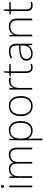

<svg xmlns="http://www.w3.org/2000/svg" viewBox="1700 -2464 998 4439"><g transform="rotate(-90 2199.5 -245.0)"><path d="M128 -530V0H89V-530ZM108 -724Q127 -724 133.5 -714Q140 -704 140 -688Q140 -672 133.5 -662Q127 -652 108 -652Q92 -652 85 -662Q78 -672 78 -688Q78 -704 85 -714Q92 -724 108 -724Z M843 -540Q916 -540 960 -496Q1004 -452 1004 -359V0H966V-357Q966 -434 930.5 -469.5Q895 -505 840 -505Q764 -505 719 -461Q674 -417 674 -319V0H636V-357Q636 -409 619.5 -441Q603 -473 575 -489Q547 -505 510 -505Q462 -505 425 -485Q388 -465 366.5 -423.5Q345 -382 345 -315V0H306V-530H337L343 -438H346Q358 -464 379 -487Q400 -510 433 -525Q466 -540 513 -540Q570 -540 609.5 -513Q649 -486 663 -434H665Q686 -483 731 -511.5Q776 -540 843 -540Z M1404 -540Q1508 -540 1563.5 -471Q1619 -402 1619 -269Q1619 -180 1592.5 -117.5Q1566 -55 1516.5 -22.5Q1467 10 1396 10Q1347 10 1310 -6Q1273 -22 1249.5 -48Q1226 -74 1214 -106H1212Q1214 -76 1214 -44.5Q1214 -13 1214 16V234H1176V-530H1208L1212 -414H1214Q1226 -447 1250.5 -475.5Q1275 -504 1313.5 -522Q1352 -540 1404 -540ZM1401 -505Q1339 -505 1298 -477Q1257 -449 1236 -396.5Q1215 -344 1214 -269V-263Q1214 -182 1235.5 -129.5Q1257 -77 1296.5 -51Q1336 -25 1394 -25Q1453 -25 1494 -53Q1535 -81 1557 -135.5Q1579 -190 1579 -269Q1579 -387 1534.5 -446Q1490 -505 1401 -505Z M2198 -265Q2198 -205 2184 -155Q2170 -105 2140.5 -68Q2111 -31 2067.5 -10.5Q2024 10 1965 10Q1909 10 1866 -10Q1823 -30 1793.5 -67Q1764 -104 1749 -154Q1734 -204 1734 -265Q1734 -350 1762 -411.5Q1790 -473 1843.5 -506.5Q1897 -540 1970 -540Q2049 -540 2099.5 -504Q2150 -468 2174 -406Q2198 -344 2198 -265ZM1774 -265Q1774 -194 1795 -139.5Q1816 -85 1858.5 -55Q1901 -25 1965 -25Q2032 -25 2074.5 -55.5Q2117 -86 2137.5 -140.5Q2158 -195 2158 -265Q2158 -333 2139 -387Q2120 -441 2079 -473Q2038 -505 1970 -505Q1874 -505 1824 -441.5Q1774 -378 1774 -265Z M2547 -538Q2569 -538 2588 -535.5Q2607 -533 2624 -528L2617 -492Q2599 -497 2583 -499.5Q2567 -502 2545 -502Q2506 -502 2476 -487.5Q2446 -473 2426 -446Q2406 -419 2395.5 -380.5Q2385 -342 2385 -295V0H2347V-530H2381L2384 -429H2387Q2398 -460 2419.5 -484.5Q2441 -509 2473.5 -523.5Q2506 -538 2547 -538Z M2863 -25Q2887 -25 2906 -28.5Q2925 -32 2941 -37V-4Q2925 2 2905 6Q2885 10 2860 10Q2814 10 2786 -7.5Q2758 -25 2744.5 -59Q2731 -93 2731 -143V-496H2651V-522L2731 -531L2743 -659H2770V-530H2938V-496H2770V-146Q2770 -87 2790.5 -56Q2811 -25 2863 -25Z M3237 -539Q3322 -539 3364.5 -494.5Q3407 -450 3407 -353V0H3376L3369 -98H3367Q3351 -68 3326.5 -43Q3302 -18 3266 -4Q3230 10 3177 10Q3125 10 3089 -7.5Q3053 -25 3034.5 -57Q3016 -89 3016 -133Q3016 -212 3081.5 -252.5Q3147 -293 3268 -299L3368 -305V-345Q3368 -431 3335 -467.5Q3302 -504 3236 -504Q3195 -504 3157.5 -494.5Q3120 -485 3079 -464L3067 -498Q3106 -516 3148.5 -527.5Q3191 -539 3237 -539ZM3272 -268Q3170 -263 3113 -231Q3056 -199 3056 -133Q3056 -81 3089 -52.5Q3122 -24 3181 -24Q3275 -24 3321 -77Q3367 -130 3368 -219V-272Z M3805 -540Q3893 -540 3940.5 -493Q3988 -446 3988 -347V0H3949V-345Q3949 -428 3911 -466.5Q3873 -505 3802 -505Q3716 -505 3666.5 -453.5Q3617 -402 3617 -297V0H3578V-530H3609L3615 -426H3618Q3631 -457 3655 -482.5Q3679 -508 3716 -524Q3753 -540 3805 -540Z M4294 -25Q4318 -25 4337 -28.5Q4356 -32 4372 -37V-4Q4356 2 4336 6Q4316 10 4291 10Q4245 10 4217 -7.5Q4189 -25 4175.5 -59Q4162 -93 4162 -143V-496H4082V-522L4162 -531L4174 -659H4201V-530H4369V-496H4201V-146Q4201 -87 4221.5 -56Q4242 -25 4294 -25Z"/></g></svg>

Font: Noto Sans Hebrew ExtraLight
Style: Regular
Weight: 250
Designer: Monotype Design Team
Foundry: Monotype Imaging Inc.
Version: Version 2.003